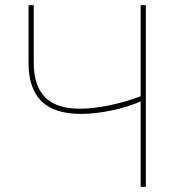

<svg xmlns="http://www.w3.org/2000/svg" viewBox="-20 -720 692 740"><path d="M522 0H542V-700H522V-349C446 -320 356 -301 288 -301C168 -301 110 -359 110 -479V-700H90V-479C90 -345 156 -281 292 -281C365 -281 456 -300 522 -329Z"/></svg>

Font: Fixel Text Thin
Style: Regular
Weight: 100
Width: 4
Designer: AlfaBravo + MacPaw
Foundry: Kyrylo Tkachov, Marchela Mozhyna, Serhii Makarenko, Maria Weinstein, Zakhar Kryvoshyya
Version: Version 1.211